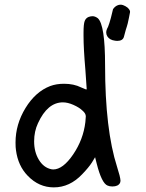

<svg xmlns="http://www.w3.org/2000/svg" viewBox="-20 -811 627 827"><path d="M466.8 -771.5Q474.6 -783.2 486.3 -788.1Q498 -793 509.8 -789.1Q520.5 -785.2 529.3 -778.3Q542 -766.6 540 -757.8Q540 -756.8 535.2 -733.4Q529.3 -704.1 526.4 -696.8Q523.4 -689.5 513.7 -652.3Q508.8 -634.8 484.4 -634.8Q480.5 -634.8 475.6 -635.7Q452.1 -638.7 442.4 -654.3Q437.5 -662.1 437.5 -670.9Q437.5 -680.7 443.4 -692.4H444.3Q444.3 -693.4 451.2 -711.9Q456.1 -725.6 466.8 -771.5ZM362.3 -738.3Q371.1 -741.2 378.9 -741.2Q389.6 -741.2 401.4 -732.4Q432.6 -704.1 432.6 -530.3Q432.6 -252.9 484.4 -91.8Q498 -49.8 499 -33.2Q499 -29.3 497.1 -23.4Q489.3 -7.8 463.9 -7.8Q452.1 -7.8 443.4 -11.7Q418 -21.5 396.5 -106.4L389.6 -133.8L376 -111.3Q362.3 -89.8 334 -60.5Q280.3 -3.9 211.9 -3.9Q147.5 -3.9 99.6 -53.7Q57.6 -96.7 48.8 -164.1Q46.9 -174.8 46.9 -197.3Q46.9 -275.4 89.8 -345.7Q132.8 -416 196.3 -440.4Q222.7 -450.2 255.9 -450.2Q297.9 -450.2 329.1 -434.6Q353.5 -422.9 353.5 -426.8Q353.5 -430.7 347.7 -510.7Q339.8 -602.5 339.8 -656.2V-670.9Q339.8 -707 344.7 -720.2Q349.6 -733.4 362.3 -738.3ZM295.9 -359.4Q271.5 -370.1 251 -370.1Q184.6 -370.1 143.6 -280.3Q127 -245.1 127 -202.1Q127 -156.2 147.5 -122.6Q168 -88.9 201.2 -82Q202.1 -82 205.1 -81.5Q208 -81.1 209 -81.1Q251 -81.1 294.9 -145.5Q338.9 -210 347.7 -285.2Q349.6 -307.6 349.6 -309.6Q349.6 -322.3 335.9 -334Q322.3 -347.7 295.9 -359.4Z"/></svg>

Font: sage sans
Style: Regular
Weight: 400
Version: Version 001.032